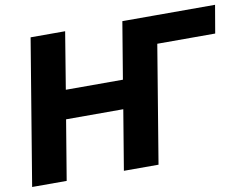

<svg xmlns="http://www.w3.org/2000/svg" viewBox="-78 -837 1210 946"><g transform="rotate(-10 526.5 -364.0)"><path d="M1052.7 -727.5 1028.8 -587.9H711.9L592.8 -727.5ZM9.3 0 129.9 -727.5H302.7L255.9 -442.9H541.5L588.9 -727.5H762.2L641.6 0H468.3L518.1 -299.3H231.9L182.1 0Z"/></g></svg>

Font: Inter 20pt ExtraBold
Style: Italic
Weight: 800
Italic angle: -9.3988°
Version: Version 4.001;git-66647c0bb